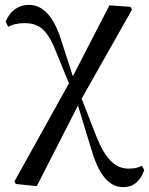

<svg xmlns="http://www.w3.org/2000/svg" viewBox="-20 -555 612 788"><path d="M485 213C530 213 556 187 572 143L562 125C549 134 529 137 508 137C456 137 414 103 374 1L315 -150L522 -516L515 -527L429 -533L279 -242L228 -400C197 -492 154 -535 98 -535C55 -535 21 -510 3 -466L14 -445C30 -454 50 -460 80 -460C139 -460 174 -436 211 -340L263 -213L39 190L45 200L131 209L300 -122L354 55C386 167 430 213 485 213Z"/></svg>

Font: Noto Serif CJK SC Medium
Style: Regular
Weight: 500
Designer: Ryoko NISHIZUKA 西塚涼子 (kana & ideographs); Frank Grießhammer (Latin, Greek & Cyrillic); Wenlong ZHANG 张文龙 (bopomofo); San
Foundry: Adobe
Version: Version 2.001;hotconv 1.1.0;makeotfexe 2.6.0